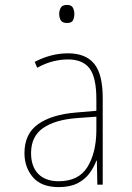

<svg xmlns="http://www.w3.org/2000/svg" viewBox="-20 -755 540 785"><path d="M220 10Q149 10 114.5 -30.5Q80 -71 80 -129Q80 -208 136 -247.5Q192 -287 292 -295L374 -302V-349Q374 -439 346 -475.5Q318 -512 258 -512Q229 -512 198 -504.5Q167 -497 132 -478L122 -502Q154 -519 188.5 -528Q223 -537 258 -537Q330 -537 365 -494.5Q400 -452 400 -354V0H378L376 -98H374Q364 -71 345.5 -46Q327 -21 296.5 -5.5Q266 10 220 10ZM220 -14Q301 -14 337 -71.5Q373 -129 374 -220V-278L292 -272Q204 -265 155.5 -231Q107 -197 107 -129Q107 -74 136.5 -44Q166 -14 220 -14ZM254 -661Q235 -661 228.5 -672Q222 -683 222 -698Q222 -712 228.5 -723.5Q235 -735 254 -735Q272 -735 278 -723.5Q284 -712 284 -698Q284 -685 279 -673Q274 -661 254 -661Z"/></svg>

Font: Noto Sans Mono ExtraCondensed Thin
Style: Regular
Weight: 100
Width: 2
Designer: Monotype Design Team
Foundry: Monotype Imaging Inc.
Version: Version 2.014; ttfautohint (v1.8.4.7-5d5b)